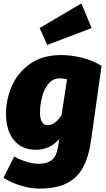

<svg xmlns="http://www.w3.org/2000/svg" viewBox="-23 -876 618 1123"><path d="M571 -491 510 -58Q496 43 461.5 105Q427 167 365.5 197Q304 227 207 227Q157 227 100 210Q43 193 -3 164L60 40Q139 82 206 82Q251 82 279.5 60.5Q308 39 317 -21L324 -63Q268 0 189 0Q103 0 57.5 -57.5Q12 -115 12 -211Q12 -290 44.5 -368.5Q77 -447 150 -500.5Q223 -554 335 -554Q394 -554 456 -538.5Q518 -523 571 -491ZM211 -218Q211 -144 257 -144Q298 -144 337 -202L369 -412Q346 -418 328 -418Q286 -418 260 -385.5Q234 -353 222.5 -307Q211 -261 211 -218ZM453 -856 513 -712 253 -613 209 -712Z"/></svg>

Font: Fira Sans Black
Style: Italic
Weight: 900
Italic angle: -8°
Designer: Carrois Corporate & Edenspiekermann AG
Foundry: Carrois Corporate GbR & Edenspiekermann AG
Version: Version 4.203